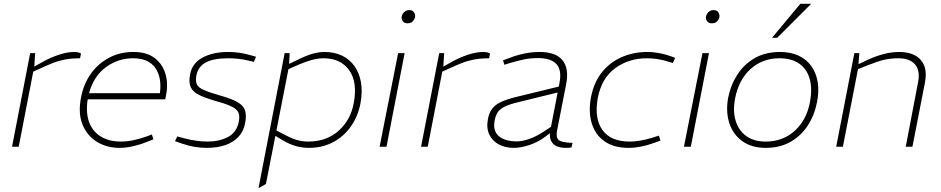

<svg xmlns="http://www.w3.org/2000/svg" viewBox="-20 -768 4924 1005"><path d="M43 0 138 -490H164L159 -412L150 -414L207 -446Q245 -467 288.5 -481.5Q332 -496 369 -496Q390 -496 404 -488L399 -463Q373 -463 347.5 -460.5Q322 -458 291 -449.5Q260 -441 218 -422L154 -393L78 0Z M606 6Q539 6 487.5 -25.5Q436 -57 412 -116Q388 -175 404 -257Q417 -327 454.5 -380.5Q492 -434 549.5 -465Q607 -496 678 -496Q749 -496 790.5 -463.5Q832 -431 846.5 -379.5Q861 -328 849 -269L845 -248H439Q428 -177 447 -127.5Q466 -78 509 -52.5Q552 -27 611 -27Q645 -27 678 -34Q711 -41 745 -53L775 -64L783 -39L754 -27Q720 -13 680.5 -3.5Q641 6 606 6ZM446 -280H817Q828 -363 792.5 -413Q757 -463 676 -463Q598 -463 534 -416Q470 -369 446 -280Z M1061 6Q1031 6 1000 1Q969 -4 934 -16L896 -29L908 -54L944 -44Q975 -36 1006.5 -31.5Q1038 -27 1067 -27Q1128 -27 1173.5 -51Q1219 -75 1230 -131Q1235 -157 1229.5 -175Q1224 -193 1198 -207.5Q1172 -222 1117 -237Q1057 -254 1023 -270.5Q989 -287 978 -312.5Q967 -338 975 -379Q986 -438 1041 -467Q1096 -496 1175 -496Q1207 -496 1235.5 -491.5Q1264 -487 1292 -479L1320 -471L1309 -444L1280 -451Q1256 -457 1228.5 -460Q1201 -463 1175 -463Q1099 -463 1058 -441.5Q1017 -420 1008 -373Q1003 -346 1009.5 -328.5Q1016 -311 1044.5 -298Q1073 -285 1132 -268Q1193 -251 1224 -233Q1255 -215 1263 -189Q1271 -163 1263 -123Q1255 -80 1227.5 -51Q1200 -22 1158 -8Q1116 6 1061 6Z M1597 6Q1560 6 1526.5 -4Q1493 -14 1461 -33L1413 -62L1419 -89L1479 -58Q1512 -41 1539 -34Q1566 -27 1593 -27Q1689 -27 1752.5 -83.5Q1816 -140 1832 -230Q1852 -340 1807 -401.5Q1762 -463 1673 -463Q1645 -463 1613.5 -454.5Q1582 -446 1549 -432L1485 -404L1486 -430L1540 -456Q1587 -479 1619 -487.5Q1651 -496 1679 -496Q1730 -496 1770 -477Q1810 -458 1835.5 -422Q1861 -386 1869.5 -337Q1878 -288 1867 -228Q1854 -159 1816.5 -106Q1779 -53 1723 -23.5Q1667 6 1597 6ZM1333 217 1470 -490H1496L1493 -424L1492 -417L1372 195Z M1967 0 2064 -490H2098L2003 0ZM2114 -646Q2098 -646 2090 -655Q2082 -664 2082 -675Q2082 -685 2087 -694Q2092 -703 2101 -709Q2110 -715 2122 -715Q2139 -715 2146 -705Q2153 -695 2153 -684Q2153 -675 2148 -666Q2143 -657 2134.5 -651.5Q2126 -646 2114 -646Z M2184 0 2279 -490H2305L2300 -412L2291 -414L2348 -446Q2386 -467 2429.5 -481.5Q2473 -496 2510 -496Q2531 -496 2545 -488L2540 -463Q2514 -463 2488.5 -460.5Q2463 -458 2432 -449.5Q2401 -441 2359 -422L2295 -393L2219 0Z M2971 4Q2965 5 2958 5.5Q2951 6 2944 6Q2894 6 2873.5 -17.5Q2853 -41 2860 -80L2861 -88L2908 -331Q2922 -400 2893 -432Q2864 -464 2796 -464Q2752 -464 2714 -455Q2676 -446 2649 -438L2620 -429L2613 -452L2645 -464Q2680 -478 2721 -487Q2762 -496 2805 -496Q2845 -496 2874.5 -486Q2904 -476 2922.5 -455Q2941 -434 2946.5 -401.5Q2952 -369 2943 -325L2896 -85Q2889 -49 2904 -35.5Q2919 -22 2977 -20ZM2668 6Q2626 6 2592 -11.5Q2558 -29 2541.5 -63Q2525 -97 2534 -145Q2540 -177 2555.5 -198Q2571 -219 2601 -233.5Q2631 -248 2680 -260L2930 -321L2924 -290L2692 -233Q2646 -222 2621 -209.5Q2596 -197 2585 -180Q2574 -163 2569 -137Q2559 -82 2591.5 -55Q2624 -28 2685 -28Q2714 -28 2750 -40.5Q2786 -53 2824 -78L2889 -120L2887 -92L2835 -53Q2795 -23 2750 -8.5Q2705 6 2668 6Z M3270 6Q3193 6 3144 -28.5Q3095 -63 3077 -124Q3059 -185 3074 -262Q3090 -340 3132.5 -392Q3175 -444 3236.5 -470Q3298 -496 3368 -496Q3400 -496 3433.5 -489.5Q3467 -483 3496 -472L3514 -465L3502 -438L3483 -444Q3449 -455 3420.5 -459Q3392 -463 3366 -463Q3271 -463 3200 -411Q3129 -359 3109 -255Q3090 -149 3133 -88Q3176 -27 3276 -27Q3328 -27 3394 -47L3429 -58L3437 -32L3404 -20Q3368 -7 3334.5 -0.5Q3301 6 3270 6Z M3560 0 3657 -490H3691L3596 0ZM3707 -646Q3691 -646 3683 -655Q3675 -664 3675 -675Q3675 -685 3680 -694Q3685 -703 3694 -709Q3703 -715 3715 -715Q3732 -715 3739 -705Q3746 -695 3746 -684Q3746 -675 3741 -666Q3736 -657 3727.5 -651.5Q3719 -646 3707 -646Z M3988 6Q3914 6 3865 -29.5Q3816 -65 3797 -125.5Q3778 -186 3792 -259Q3805 -324 3840 -378Q3875 -432 3931 -464Q3987 -496 4063 -496Q4119 -496 4160.5 -476.5Q4202 -457 4227.5 -421Q4253 -385 4260.5 -336.5Q4268 -288 4256 -231Q4243 -164 4207.5 -110Q4172 -56 4117 -25Q4062 6 3988 6ZM3988 -27Q4077 -27 4139 -82.5Q4201 -138 4219 -231Q4233 -302 4218.5 -354Q4204 -406 4164 -434.5Q4124 -463 4060 -463Q3971 -463 3909 -407Q3847 -351 3828 -254Q3815 -188 3830.5 -136.5Q3846 -85 3886 -56Q3926 -27 3988 -27ZM4021 -570 4169 -748H4226L4048 -570Z M4357 0 4452 -490H4478L4473 -424L4467 -429L4520 -454Q4563 -474 4605 -485Q4647 -496 4688 -496Q4737 -496 4770.5 -477.5Q4804 -459 4818 -423Q4832 -387 4821 -333L4756 0H4721L4786 -340Q4797 -399 4769.5 -431Q4742 -463 4682 -463Q4643 -463 4608.5 -455Q4574 -447 4529 -429L4471 -406L4392 0Z"/></svg>

Font: REM Thin
Style: Italic
Weight: 250
Italic angle: -11°
Designer: Octavio Pardo
Foundry: Ashler Design
Version: Version 1.005;gftools[0.9.28]